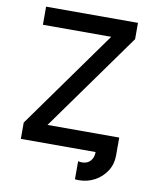

<svg xmlns="http://www.w3.org/2000/svg" viewBox="-95 -795 833 1031"><g transform="rotate(10 321.0 -279.5)"><path d="M385.3 64.5Q394.5 67.4 406.2 67.4Q436 67.4 452.6 48.6Q469.2 29.8 469.2 0H61.5V-88.9L444.3 -624H71.8V-722.7H572.8V-633.8L189.5 -98.6H580.6V0Q580.6 46.9 556.4 84.2Q532.2 121.6 492.7 143.1Q453.1 164.6 406.2 164.6Q395 164.6 385.3 163.1Z"/></g></svg>

Font: Giphurs Medium
Style: Regular
Weight: 500
Version: Version 0.920; ttfautohint (v1.8.4.7-5d5b)